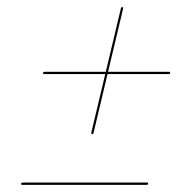

<svg xmlns="http://www.w3.org/2000/svg" viewBox="-20 -627 498 539"><path d="M238 -250Q237 -250.5 236.5 -252Q236 -253.5 236.5 -255.5L319.5 -604Q320 -605.5 321 -606.5Q322 -607.5 323.5 -607Q325 -607 325.5 -605.5Q326 -604 325.5 -602.5L242.5 -253.5Q242 -252 240.8 -251Q239.5 -250 238 -250ZM100.5 -422.5Q101 -424 102.8 -424.8Q104.5 -425.5 106 -425.5H455Q456 -425.5 457 -424.8Q458 -424 457.5 -422.5Q457.5 -421 456.2 -420Q455 -419 453 -419H104Q102.5 -419 101.5 -420Q100.5 -421 100.5 -422.5ZM39 -111.5Q39.5 -113 41.2 -113.8Q43 -114.5 44.5 -114.5H393.5Q394.5 -114.5 395.5 -113.8Q396.5 -113 396 -111.5Q396 -110 394.5 -109Q393 -108 391.5 -108H42.5Q41 -108 40 -109Q39 -110 39 -111.5Z"/></svg>

Font: Fraunces 120pt Light
Style: Italic
Weight: 300
Italic angle: -16°
Version: Version 1.000;[b76b70a41]